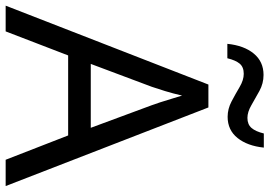

<svg xmlns="http://www.w3.org/2000/svg" viewBox="-157 -796 953 679"><g transform="rotate(90 319.5 -456.5)"><path d="M545 0 459 -221H176L91 0H0L279 -717H360L638 0ZM352 -517Q349 -525 342 -546Q335 -567 328.5 -589.5Q322 -612 318 -624Q311 -593 302 -563.5Q293 -534 287 -517L206 -301H432ZM135 -784Q141 -843 169.5 -877.5Q198 -912 245 -912Q275 -912 301.5 -897.5Q328 -883 352 -869Q376 -855 397 -855Q420 -855 432.5 -869.5Q445 -884 452 -913H502Q496 -855 468 -820Q440 -785 393 -785Q365 -785 338.5 -799Q312 -813 287.5 -827.5Q263 -842 241 -842Q217 -842 205 -827.5Q193 -813 186 -784Z"/></g></svg>

Font: Noto Sans Tifinagh Rhissa Ixa
Style: Regular
Weight: 400
Designer: JamraPatel
Foundry: JamraPatel LLC
Version: Version 2.006; ttfautohint (v1.8.4.7-5d5b)